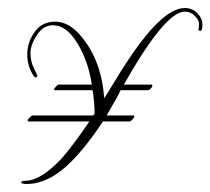

<svg xmlns="http://www.w3.org/2000/svg" viewBox="-20 -430 525 479"><path d="M476 -361Q476 -362 476.5 -370.5Q477 -379 466.5 -390Q456 -401 441 -401Q392 -401 289 -219H359Q360 -219 360 -216Q360 -213 356 -209Q352 -205 348 -205H281Q277 -195 246 -142H313Q315 -142 315 -139.5Q315 -137 310.5 -132Q306 -127 303 -127H237Q195 -64 157 -26Q102 29 46 29Q33 29 33 25Q33 21 43 21Q82 21 135 -36Q165 -71 203 -127H51Q49 -127 49 -129.5Q49 -132 54 -137Q59 -142 61 -142H213L216 -147Q216 -173 211 -205H117Q115 -205 115 -207Q115 -209 119.5 -214Q124 -219 127 -219H209Q202 -268 180 -310Q150 -367 112 -367Q88 -367 72 -342.5Q56 -318 56 -297.5Q56 -277 65 -259L73 -242Q73 -237 70 -237Q67 -237 65 -239Q48 -264 48 -294Q48 -324 65 -348Q83 -376 117.5 -376Q152 -376 182 -340Q233 -280 240 -185L253 -205Q253 -206 254 -207.5Q255 -209 256.5 -211.5Q258 -214 261 -218.5Q264 -223 273.5 -239Q283 -255 288 -262Q382 -410 441 -410Q460 -410 472.5 -397Q485 -384 485 -368.5Q485 -353 480 -353Q475 -353 475 -357Z"/></svg>

Font: Lovers Quarrel
Style: Regular
Weight: 400
Designer: Robert E. Leuschke
Foundry: Robert E. Leuschke
Version: Version 1.001